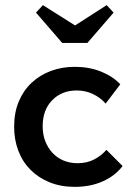

<svg xmlns="http://www.w3.org/2000/svg" viewBox="-20 -719 518 747"><path d="M271 8Q217 8 173.5 -9.5Q130 -27 99 -58Q68 -89 51.5 -132Q35 -175 35 -226Q35 -281 53 -324Q71 -367 103 -397Q135 -427 178 -443Q221 -459 271 -459Q327 -459 373 -440.5Q419 -422 448 -391L391 -316Q371 -339 342 -353Q313 -367 278 -367Q220 -367 183 -329Q146 -291 146 -228Q146 -196 156 -170Q166 -144 184 -124.5Q202 -105 227 -94.5Q252 -84 282 -84Q318 -84 346 -98.5Q374 -113 394 -136L457 -73Q428 -35 380 -13.5Q332 8 271 8ZM272 -620 395 -699 422 -670 320 -552H222L120 -670L147 -699Z"/></svg>

Font: Tilda Sans Semibold
Style: Regular
Weight: 600
Designer: ParaType Ltd
Foundry: ParaType Ltd
Version: Version 1.009